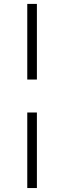

<svg xmlns="http://www.w3.org/2000/svg" viewBox="-20 -803 325 973"><path d="M167 -783.2V-399.9H118.2V-783.2ZM118.2 149.9V-232.9H167V149.9Z"/></svg>

Font: Kreadon Light
Style: Regular
Weight: 300
Designer: kohakuno
Foundry: StudioGnu
Version: Version 1.000;Glyphs 3.1.2 (3151)